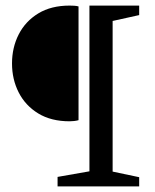

<svg xmlns="http://www.w3.org/2000/svg" viewBox="-20 -667 553 687"><path d="M186 0V-34L300 -54V-647H478V-613L383 -592V-53L478 -33V0ZM229 -233Q163 -233 117 -261Q71 -289 47 -336Q23 -383 23 -440Q23 -497 47 -544Q71 -591 117 -619Q163 -647 229 -647Q237 -647 245.5 -646.5Q254 -646 261 -644V-237Q254 -235 245.5 -234Q237 -233 229 -233Z"/></svg>

Font: Manuale
Style: Regular
Weight: 400
Designer: Eduardo Tunni / Pablo Cosgaya
Foundry: Eduardo Tunni / Pablo Cosgaya
Version: Version 1.002